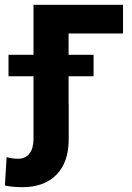

<svg xmlns="http://www.w3.org/2000/svg" viewBox="-95 -566 548 799"><path d="M417 -545.9V-426.8H190.4V0H44.4V-545.9ZM-59.6 -248.5V-337.9H294.4V-248.5ZM44.4 -133.8H190.9V13.7Q190.9 108.9 139.9 160.9Q88.9 212.9 -1.5 212.9Q-21.5 212.9 -38.3 211.4Q-55.2 210 -74.7 206.1L-67.4 87.9Q-47.9 94.2 -18.1 94.7Q10.7 94.2 27.3 73.5Q43.9 52.7 44.4 13.7Z"/></svg>

Font: Inter Tight
Style: Bold
Weight: 700
Designer: Rasmus Andersson
Foundry: rsms
Version: Version 3.004; ttfautohint (v1.8.4.7-5d5b)